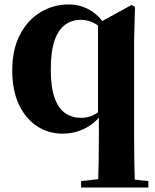

<svg xmlns="http://www.w3.org/2000/svg" viewBox="-20 -583 697 862"><path d="M344 259V230L444 219H544L646 230V259ZM261 17Q197 17 146 -16.5Q95 -50 65 -113.5Q35 -177 35 -267Q35 -359 68.5 -425Q102 -491 160 -527Q218 -563 289 -563Q339 -563 382.5 -538.5Q426 -514 455 -465L460 -461L442 -450Q417 -474 392.5 -484Q368 -494 342 -494Q303 -494 272.5 -472Q242 -450 225 -401Q208 -352 208 -270Q208 -190 225.5 -142.5Q243 -95 273.5 -74.5Q304 -54 343 -54Q371 -54 393.5 -63.5Q416 -73 440 -95L455 -84H448Q412 -33 364.5 -8Q317 17 261 17ZM420 259Q422 200 423 140.5Q424 81 424 22V-63L420 -77V-475V-478L571 -561L586 -552L582 -398V22Q582 81 583 140.5Q584 200 586 259Z"/></svg>

Font: Noto Serif JP Black
Style: Regular
Weight: 900
Designer: Ryoko NISHIZUKA 西塚涼子 (kana & ideographs); Frank Grießhammer (Latin, Greek & Cyrillic); Wenlong ZHANG 张文龙 (bopomofo); San
Foundry: Adobe
Version: Version 2.003-H1;hotconv 1.1.1;makeotfexe 2.6.0